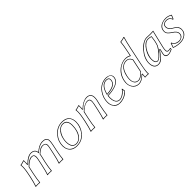

<svg xmlns="http://www.w3.org/2000/svg" viewBox="240 -1874 3060 3060"><g transform="rotate(-45 1769.5 -344.0)"><path d="M486.3 -360.8Q486.3 -360.8 485.4 -359.9Q485.4 -359.9 486.3 -360.8ZM458 -180.2Q433.6 -63 429.2 0L426.8 2.9Q424.8 2.9 378.9 0Q378.9 0 330.1 2.9V0Q350.6 -56.2 377 -180.2L397.9 -277.8Q414.6 -357.9 386.7 -373Q374.5 -378.9 355 -378.9Q299.8 -377.4 220.2 -296.9L194.8 -180.2Q170.4 -63 166 0L163.1 2.9Q161.1 2.9 116.2 0L66.9 2.9L65.9 0Q90.3 -70.3 113.8 -180.2L125 -234.9Q148.9 -349.1 139.2 -413.1L141.1 -416Q183.1 -420.4 223.1 -437Q230.5 -437 231 -431.6Q231 -428.7 231 -426.8Q231 -426.8 230.5 -367.2Q230 -359.4 229 -352.1L231 -349.1Q318.4 -439 394 -439Q477.5 -437.5 487.8 -361.8Q569.3 -431.6 634.3 -438Q644 -439 654.3 -439Q740.7 -439 748 -373.5Q751.5 -341.8 738.3 -279.8L717.3 -180.2Q693.4 -66.4 689 0L686.5 2.9Q684.6 2.9 639.2 0L589.4 2.9L588.9 0Q612.8 -64.5 637.2 -180.2L661.1 -292Q675.8 -360.8 642.6 -375.5Q628.4 -380.9 606 -380.9Q566.4 -380.9 519 -343.3Q505.4 -332 487.8 -316.9Q485.8 -298.8 481.9 -280.8Q478.5 -264.6 470.2 -230.5Q461.4 -195.8 458 -180.2ZM448.2 -182.1Q451.7 -198.2 460.4 -233.4Q468.8 -268.1 472.2 -283.2Q476.1 -301.8 478 -317.9V-321.8L481 -324.2Q544.9 -380.9 582.5 -388.7Q594.2 -391.1 606 -391.1Q675.3 -389.2 676.3 -331.5Q676.3 -313.5 670.9 -290L647 -177.7Q623.5 -67.9 603 -8.8Q619.6 -10.3 639.2 -9.8Q663.1 -9.8 679.7 -8.3Q684.6 -73.2 707.5 -182.1L728.5 -282.2Q748 -373.5 728.5 -402.3Q714.8 -419.9 688 -425.8Q672.9 -428.7 654.3 -429.2Q590.8 -429.2 523.4 -377.9Q509.3 -367.2 494.6 -354.5L480.5 -342.3L478 -360.8Q467.8 -428.2 394 -429.2Q322.3 -427.7 238.3 -341.8L229.5 -333L218.8 -349.6L219.2 -353Q223.1 -392.6 221.2 -425.3Q185.5 -411.6 149.9 -406.7Q157.7 -341.8 134.8 -232.9L124 -177.7Q101.6 -73.2 79.6 -8.3Q97.2 -9.8 116.2 -9.8Q139.2 -9.8 156.7 -7.8Q161.6 -69.8 185.1 -182.1L210.9 -301.8L212.9 -304.2Q296.9 -388.7 355 -389.2Q414.1 -389.2 415 -333Q415 -331.5 415 -331.1Q414.6 -309.1 407.7 -275.9L386.7 -177.7Q361.3 -59.6 343.8 -8.8Q361.3 -10.3 378.9 -9.8Q400.9 -9.8 419.4 -7.8Q424.8 -69.8 448.2 -182.1Z M1078.6 -397.9Q1008.8 -397.9 960 -314.9Q936.5 -274.9 926.3 -228Q918.9 -193.4 918.9 -160.2Q920.9 -32.2 1012.7 -30.8Q1069.3 -31.7 1110.4 -83Q1168 -157.2 1168.5 -282.7Q1167 -397 1078.6 -397.9ZM897.9 -346.2Q972.2 -432.1 1077.6 -438.5Q1085.4 -439 1092.3 -439Q1219.2 -439 1250 -334Q1257.8 -306.2 1257.8 -274.4Q1257.8 -169.9 1189.5 -84Q1165 -53.7 1136.7 -33.2Q1077.1 9.3 994.6 9.8Q886.2 9.8 844.7 -72.8Q826.7 -109.9 826.2 -155.8Q826.7 -263.7 897.9 -346.2ZM1078.6 -408.2Q1170.4 -408.2 1177.7 -300.3Q1178.2 -291 1178.7 -282.7Q1178.2 -152.3 1118.2 -76.7Q1073.2 -21.5 1012.7 -21Q909.7 -22.5 909.2 -160.2Q909.2 -195.3 916.5 -230Q937 -327.1 998.5 -377.4Q1036.1 -407.7 1078.6 -408.2ZM905.3 -339.8Q836.4 -259.3 836.4 -155.8Q836.4 -62 905.8 -21.5Q943.4 -0.5 994.6 0Q1074.7 -0.5 1130.9 -41Q1209 -97.7 1237.3 -199.7Q1247.6 -238.3 1248 -274.4Q1248 -392.1 1153.3 -420.9Q1125.5 -428.7 1092.3 -429.2Q987.8 -429.2 911.1 -346.2Q907.7 -342.8 905.3 -339.8Z M1712.9 -180.2Q1688.5 -63 1683.6 0L1681.6 2.9Q1679.7 2.9 1633.8 0Q1633.8 0 1584.5 2.9V0Q1605 -56.2 1631.8 -180.2L1652.8 -277.8Q1669.4 -357.9 1641.6 -373Q1629.4 -378.9 1609.9 -378.9Q1554.2 -378.9 1484.4 -318.4Q1472.7 -307.6 1461.9 -296.9L1436.5 -180.2Q1412.1 -63 1407.7 0L1404.8 2.9Q1402.8 2.9 1357.9 0L1308.6 2.9L1307.6 0Q1332 -70.3 1355.5 -180.2L1366.7 -234.9Q1390.6 -349.1 1380.9 -413.1L1382.8 -416Q1424.8 -420.4 1464.8 -437Q1472.2 -437 1472.7 -431.6Q1472.7 -428.7 1472.7 -426.8Q1472.7 -426.8 1472.2 -367.2Q1471.7 -359.4 1470.7 -352.1L1472.7 -349.1Q1562 -435.1 1648.9 -439Q1769 -437 1736.8 -280.8Q1733.4 -264.6 1724.6 -230.5Q1716.3 -195.8 1712.9 -180.2ZM1703.1 -182.1Q1706.5 -198.2 1714.8 -233.4Q1723.1 -268.1 1727.1 -283.2Q1752.9 -409.7 1675.3 -426.3Q1662.6 -428.7 1648.9 -429.2Q1574.2 -429.2 1496.1 -357.9Q1487.3 -349.6 1480 -341.8L1471.2 -333L1460.4 -349.6L1460.9 -353Q1464.8 -392.6 1462.9 -425.3Q1427.2 -411.6 1391.6 -406.7Q1399.4 -341.8 1376.5 -232.9L1365.7 -177.7Q1343.3 -73.2 1321.3 -8.3Q1338.9 -9.8 1357.9 -9.8Q1380.9 -9.8 1398.4 -7.8Q1403.3 -69.8 1426.8 -182.1L1452.6 -301.8L1454.6 -304.2Q1540 -382.3 1609.9 -389.2Q1668.9 -389.2 1669.4 -333Q1669.4 -331.5 1669.4 -331.1Q1668.9 -309.1 1662.6 -275.9L1641.6 -177.7Q1616.2 -59.6 1598.6 -8.8Q1616.2 -10.3 1633.8 -9.8Q1655.8 -9.8 1674.3 -7.8Q1679.7 -69.8 1703.1 -182.1Z M1914.1 -207.5Q1911.6 -178.7 1911.1 -166Q1911.1 -66.9 1967.3 -43.5Q1980.5 -38.1 1994.6 -38.1Q2044.9 -38.1 2100.6 -87.4Q2126 -110.4 2140.1 -133.8L2146 -132.8Q2147 -128.9 2148.4 -118.2Q2152.3 -89.8 2155.8 -82Q2105.5 -11.7 2007.3 5.9Q1982.4 10.3 1957.5 9.8Q1880.4 9.8 1842.8 -59.1Q1822.8 -97.2 1822.8 -142.6Q1822.8 -246.1 1884.8 -332.5Q1962.9 -438.5 2087.9 -439Q2184.1 -431.6 2189.5 -362.3Q2189.5 -274.4 2077.1 -234.4Q2011.7 -211.4 1914.1 -207.5ZM2114.7 -363.8Q2112.8 -402.3 2064.9 -402.8Q1960.9 -402.8 1919.4 -244.6Q1918.9 -242.7 1918.9 -242.2Q2113.8 -252 2114.7 -363.8ZM1903.8 -208.5 1904.8 -217.3H1913.6Q2141.6 -226.6 2174.8 -330.1Q2179.7 -345.7 2179.7 -362.3Q2177.2 -428.2 2087.9 -429.2Q1961.9 -429.2 1887.2 -318.8Q1832.5 -237.3 1832.5 -142.6Q1832.5 -62 1887.2 -22.5Q1918.5 -0.5 1957.5 0Q2061.5 0 2127.4 -64.5Q2137.2 -74.2 2144.5 -83.5Q2141.6 -94.2 2138.7 -113.8Q2098.1 -58.6 2036.1 -36.1Q2013.7 -28.3 1994.6 -27.8Q1936.5 -27.8 1912.6 -92.3Q1900.9 -124.5 1900.9 -166Q1900.9 -178.7 1903.8 -208.5ZM2124.5 -363.8Q2123 -241.2 1919.4 -231.9L1905.8 -231.4L1909.2 -244.6Q1950.2 -404.3 2054.7 -412.6Q2060.1 -413.1 2064.9 -413.1Q2123.5 -411.6 2124.5 -363.8Z M2531.7 -64Q2458 9.3 2391.1 9.8Q2315.4 9.8 2275.4 -55.2Q2238.3 -117.2 2256.3 -203.1Q2281.7 -321.8 2375.5 -389.2Q2445.3 -438.5 2527.3 -439Q2566.4 -439 2602.1 -419.9Q2605 -418 2606.9 -417L2620.6 -481.9Q2650.4 -623.5 2652.8 -675.8L2655.3 -679.2Q2703.1 -683.1 2744.6 -698.2Q2752.4 -696.3 2751.5 -688Q2730 -619.6 2704.6 -500L2639.2 -191.9Q2608.4 -47.4 2616.2 0L2613.8 2.9Q2594.7 0 2569.8 0Q2559.1 0 2536.6 2.9Q2530.8 2 2530.3 0Q2530.3 -1 2534.7 -64ZM2543 -115.2 2589.4 -335Q2568.8 -384.3 2532.7 -393.1Q2520.5 -396 2506.8 -396Q2408.7 -396 2364.7 -277.8Q2355 -251.5 2348.1 -221.2Q2318.8 -84 2389.2 -51.8Q2406.7 -43.9 2428.2 -43.9Q2472.7 -44.9 2543 -115.2ZM2524.9 -70.8 2527.8 -74.2H2546.4L2544.9 -62.5Q2542.5 -41.5 2540.5 -7.8Q2559.1 -10.3 2569.8 -9.8Q2587.9 -9.8 2605 -8.3Q2601.1 -61.5 2629.4 -193.8L2694.8 -502Q2720.2 -620.1 2740.2 -686Q2703.1 -673.3 2662.6 -669.4Q2659.2 -613.8 2630.4 -480L2613.8 -400.9L2601.6 -408.7Q2569.8 -426.3 2527.3 -429.2Q2416.5 -429.2 2337.4 -341.8Q2283.2 -281.2 2266.1 -200.7Q2244.1 -98.1 2300.3 -38.6Q2327.6 -10.7 2364.3 -2.9Q2377.9 -0.5 2391.1 0Q2455.6 -1 2524.9 -70.8ZM2552.2 -110.4 2549.8 -108.4Q2475.6 -34.7 2428.2 -34.2Q2357.4 -34.2 2336.9 -102.1Q2330.1 -125.5 2330.1 -153.3Q2330.6 -185.5 2338.4 -223.1Q2371.6 -379.4 2476.1 -402.8Q2491.7 -406.2 2506.8 -405.8Q2567.4 -405.8 2594.7 -347.7Q2596.7 -342.8 2598.6 -338.9L2600.1 -335.9Z M3079.1 -138.2Q3071.3 -104 3070.8 -74.2Q3072.3 -43.5 3100.1 -42Q3122.6 -42.5 3147.9 -48.8L3149.9 -45.9V-20Q3091.3 9.8 3054.7 9.8Q3005.9 9.8 2995.1 -25.9Q2992.7 -34.2 2992.7 -43Q2993.2 -63 3000 -89.8L3012.7 -142.1L3010.7 -144Q2944.8 -45.9 2906.7 -17.1Q2871.6 9.8 2833 9.8Q2742.2 9.8 2731.9 -93.8Q2731 -105.5 2731 -117.2Q2731 -224.6 2820.8 -329.1Q2892.1 -411.6 2964.8 -431.6Q2981 -436 2994.1 -436Q3047.9 -436 3073.7 -433.1Q3085 -432.6 3149.9 -436ZM3023.9 -219.2Q3048.8 -283.2 3059.1 -384.8Q3033.2 -394.5 2997.1 -395Q2934.1 -395 2875 -309.6Q2816.9 -217.3 2813 -132.8Q2814 -48.8 2859.9 -47.9Q2890.1 -47.9 2951.2 -116.7Q2994.6 -166 3023.9 -219.2ZM3069.3 -140.1 3137.2 -425.3Q3083.5 -421.4 3072.8 -422.9Q3044.9 -425.8 2994.1 -425.8Q2936 -425.8 2859.9 -354.5Q2769.5 -269.5 2746.6 -168Q2740.7 -141.1 2740.7 -117.2Q2742.7 -1.5 2833 0Q2889.2 0 2948.2 -73.7Q2969.2 -100.1 3002.4 -149.4L3009.3 -159.7L3023.9 -145L3009.8 -87.4Q3002.9 -60.1 3002.9 -43Q3007.8 -2.4 3054.7 0Q3089.8 -0.5 3140.1 -25.9V-36.6Q3117.7 -32.2 3100.1 -32.2Q3069.3 -32.2 3062 -61.5Q3060.5 -67.9 3061 -74.2Q3061.5 -106 3069.3 -140.1ZM3033.2 -215.3 3032.7 -214.4Q2982.4 -121.6 2915.5 -66.4Q2880.9 -38.6 2859.9 -38.1Q2803.2 -40 2802.7 -132.8Q2802.7 -216.8 2858.9 -304.7Q2917.5 -397 2986.8 -404.3Q2992.2 -404.8 2997.1 -404.8Q3036.6 -404.3 3062.5 -394L3069.8 -391.6L3068.8 -383.8Q3058.1 -280.3 3033.2 -215.3Z M3207 -96.2 3221.2 -97.2Q3234.4 -52.7 3288.1 -35.6Q3306.2 -30.3 3323.2 -29.8Q3381.3 -29.8 3402.8 -71.8Q3411.1 -88.9 3411.1 -108.4Q3409.7 -153.3 3345.7 -193.8Q3284.2 -232.9 3268.1 -265.1Q3260.3 -281.7 3260.3 -303.2Q3260.3 -395 3354.5 -426.8Q3390.6 -438.5 3430.7 -439Q3486.3 -438.5 3537.1 -407.2L3538.6 -403.8L3510.3 -336.9L3497.1 -335.9Q3486.3 -378.9 3445.8 -394Q3431.2 -398.9 3415 -398.9Q3355.5 -398.9 3341.3 -357.9Q3337.9 -347.7 3337.9 -336.9Q3337.9 -283.2 3399.4 -247.6Q3407.2 -243.2 3415 -238.8Q3490.2 -199.2 3490.7 -129.9Q3490.7 -51.8 3419.9 -13.7Q3376 9.8 3316.4 9.8Q3245.6 9.3 3179.2 -17.1ZM3214.4 -86.4 3191.9 -22.9Q3253.9 -0.5 3316.4 0Q3392.6 0 3436.8 -36.6Q3481 -73.2 3481 -129.9Q3479.5 -193.8 3410.6 -230Q3342.8 -264.6 3331.1 -311Q3328.1 -323.7 3327.6 -336.9Q3327.6 -390.6 3384.3 -405.3Q3399.4 -409.2 3415 -409.2Q3474.1 -409.2 3500 -356.4Q3502.4 -351.6 3503.9 -347.7L3526.4 -401.9Q3480 -428.7 3430.7 -429.2Q3337.9 -429.2 3294.9 -377Q3270.5 -346.2 3270 -303.2Q3270.5 -282.7 3276.9 -269.5Q3292.5 -239.3 3351.1 -202.6Q3420.4 -158.2 3421.4 -108.4Q3421.4 -45.9 3361.3 -25.9Q3342.8 -20 3323.2 -20Q3267.1 -20 3231.4 -59.6Q3220.2 -72.3 3214.4 -86.4Z"/></g></svg>

Font: Linux Biolinum Outline O
Style: Italic
Weight: 400
Italic angle: -12°
Designer: Philipp H. Poll
Foundry: Philipp H. Poll
Version: Version 0.6.2